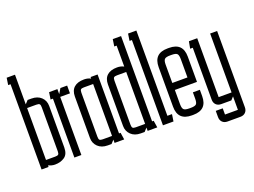

<svg xmlns="http://www.w3.org/2000/svg" viewBox="-121 -969 1808 1369"><g transform="rotate(-20 783.5 -284.0)"><path d="M33 0V-647H15L23 -700H86V-475L109 -500H138Q184 -500 211.5 -474Q239 -448 239 -407V-93Q239 -41 208.5 -20.5Q178 0 137 0H135Q122 0 109.5 -3.5Q97 -7 86 -12V0ZM156 -53Q174 -53 180 -59Q186 -65 186 -83V-417Q186 -435 180 -441Q174 -447 156 -447H86V-53Z M335 -500V-462L358 -500H409V-441H335V0H282V-447H264L272 -500Z M535 0Q489 0 461.5 -26.5Q434 -53 434 -93V-407Q434 -453 460.5 -476.5Q487 -500 536 -500H538Q551 -500 563.5 -497Q576 -494 587 -488V-500H640V-53H652L660 0H587V-25L564 0ZM517 -447Q499 -447 493 -441Q487 -435 487 -417V-83Q487 -65 493 -59Q499 -53 517 -53H587V-447Z M786 0Q740 0 712.5 -26.5Q685 -53 685 -93V-407Q685 -453 711.5 -476.5Q738 -500 787 -500H789Q802 -500 814.5 -497Q827 -494 838 -488V-647H820L828 -700H891V-53H903L911 0H838V-25L815 0ZM768 -447Q750 -447 744 -441Q738 -435 738 -417V-83Q738 -65 744 -59Q750 -53 768 -53H838V-447Z M954 0V-647H936L944 -700H1007V-53H1042L1034 0Z M1067 -100V-400Q1067 -504 1172 -504H1183Q1288 -504 1288 -400V-208H1120V-100Q1120 -69 1130.5 -59Q1141 -49 1172 -49H1183Q1215 -49 1225 -59Q1235 -69 1235 -100V-148H1288V-100Q1288 4 1183 4H1172Q1067 4 1067 -100ZM1235 -400Q1235 -431 1225 -441Q1215 -451 1183 -451H1172Q1141 -451 1130.5 -441Q1120 -431 1120 -400V-261H1235Z M1396 0Q1372 0 1357.5 -14.5Q1343 -29 1343 -53V-447H1323L1333 -500H1396V-53H1494V-500H1547V79Q1547 103 1532.5 117.5Q1518 132 1494 132H1396Q1372 132 1357.5 117.5Q1343 103 1343 79V32H1396V79H1494V-23L1473 0Z"/></g></svg>

Font: Karantina Light
Style: Regular
Weight: 300
Designer: Rony Koch
Foundry: Rony Koch
Version: Version 1.000; ttfautohint (v1.8.3)